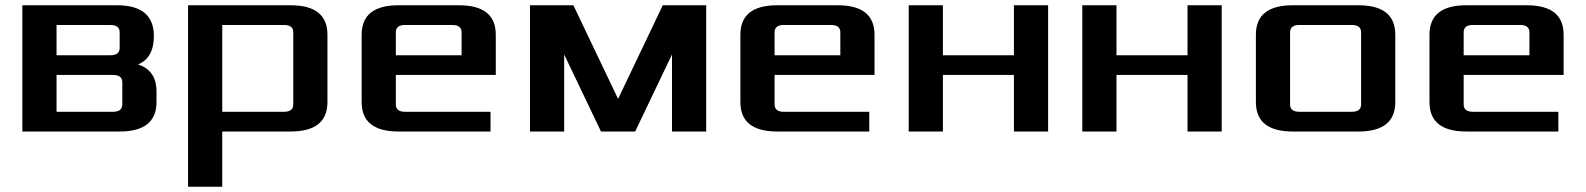

<svg xmlns="http://www.w3.org/2000/svg" viewBox="-20 -500 6030 730"><path d="M65 0V-480H425Q565 -480 565 -363Q565 -280 505 -255Q575 -232 575 -153V-112Q575 0 435 0ZM195 -75H410Q445 -75 445 -103V-187Q445 -215 410 -215H195ZM195 -290H400Q435 -290 435 -318V-377Q435 -405 400 -405H195Z M695 210V-480H1085Q1225 -480 1225 -368V-112Q1225 0 1085 0H825V210ZM825 -75H1060Q1095 -75 1095 -103V-377Q1095 -405 1060 -405H825Z M1355 -112V-368Q1355 -480 1495 -480H1725Q1865 -480 1865 -368V-215H1485V-103Q1485 -75 1520 -75H1845V0H1495Q1355 0 1355 -112ZM1485 -290H1735V-377Q1735 -405 1700 -405H1520Q1485 -405 1485 -377Z M1995 0V-480H2160L2330 -124L2500 -480H2665V0H2535V-293L2395 0H2265L2125 -293V0Z M2795 -112V-368Q2795 -480 2935 -480H3165Q3305 -480 3305 -368V-215H2925V-103Q2925 -75 2960 -75H3285V0H2935Q2795 0 2795 -112ZM2925 -290H3175V-377Q3175 -405 3140 -405H2960Q2925 -405 2925 -377Z M3435 0V-480H3565V-290H3835V-480H3965V0H3835V-215H3565V0Z M4095 0V-480H4225V-290H4495V-480H4625V0H4495V-215H4225V0Z M4755 -112V-368Q4755 -480 4895 -480H5145Q5285 -480 5285 -368V-112Q5285 0 5145 0H4895Q4755 0 4755 -112ZM4885 -103Q4885 -75 4920 -75H5120Q5155 -75 5155 -103V-377Q5155 -405 5120 -405H4920Q4885 -405 4885 -377Z M5415 -112V-368Q5415 -480 5555 -480H5785Q5925 -480 5925 -368V-215H5545V-103Q5545 -75 5580 -75H5905V0H5555Q5415 0 5415 -112ZM5545 -290H5795V-377Q5795 -405 5760 -405H5580Q5545 -405 5545 -377Z"/></svg>

Font: Xolonium
Style: Regular
Weight: 400
Designer: Severin Meyer
Version: Version 4.2